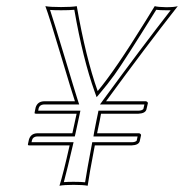

<svg xmlns="http://www.w3.org/2000/svg" viewBox="-20 -595 592 618"><path d="M95.7 -229Q91.3 -229 91.3 -231.4Q91.8 -233.4 91.8 -234.9L94.7 -249Q100.6 -268.1 121.1 -269H221.2Q210 -302.7 179.7 -404.3Q138.2 -543.5 126 -575.2Q141.1 -572.3 176.5 -572.3Q211.9 -572.3 227.1 -575.2Q256.3 -408.7 294.4 -301.8Q350.1 -368.2 447.3 -525.4Q466.8 -557.1 478 -575.2Q488.3 -572.3 514.6 -571.8Q541 -571.8 552.2 -575.2Q448.7 -443.4 321.3 -269H450.2Q455.6 -267.1 456.1 -263.2L451.2 -242.2Q447.3 -230 425.8 -229H305.2Q303.7 -221.2 300.8 -205.6Q295.4 -178.7 292.5 -166H428.2Q433.6 -164.1 434.1 -160.2L429.7 -140.1Q425.8 -127.9 403.8 -127H285.2Q266.6 -30.3 262.2 2.9Q248 0 217 0Q186 0 171.4 2.9Q183.6 -35.6 204.1 -127H74.2Q69.8 -127 69.8 -129.4Q70.3 -131.3 70.3 -132.8L73.2 -146Q79.1 -165 99.1 -166H212.9Q215.8 -179.2 226.6 -229ZM103 -238.8H238.8L236.3 -227.1Q225.1 -174.8 222.7 -164.1L220.7 -155.8H99.1Q85.9 -154.8 83 -144L81.5 -137.2H216.8L213.9 -125Q196.3 -48.8 185.5 -8.8Q197.8 -9.8 216.8 -9.8Q241.7 -9.8 253.9 -8.3Q259.8 -46.9 275.4 -128.9L276.9 -137.2H403.8Q415 -137.2 419.9 -142.1L422.9 -155.8H280.8L282.7 -168Q285.2 -181.2 290.5 -207.5Q293.9 -223.6 295.4 -231L296.9 -238.8H425.8Q436.5 -238.8 441.4 -244.1L444.8 -258.8H301.8L313.5 -274.9Q436.5 -442.9 529.3 -562Q522.9 -562 514.6 -562Q492.7 -562 482.9 -563.5Q378.9 -396.5 348.6 -354.5Q325.2 -322.3 302.2 -295.4L291 -282.2L285.2 -298.3Q246.6 -405.8 219.2 -563.5Q204.1 -562 176.8 -562Q153.3 -562 141.1 -563Q152.8 -528.3 189 -408.2Q219.7 -305.7 230.5 -272L234.9 -258.8H121.1Q107.9 -257.8 104.5 -247.1Z"/></svg>

Font: Linux Biolinum Outline O
Style: Italic
Weight: 400
Italic angle: -12°
Designer: Philipp H. Poll
Foundry: Philipp H. Poll
Version: Version 0.6.2